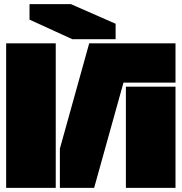

<svg xmlns="http://www.w3.org/2000/svg" viewBox="-20 -910 880 930"><path d="M250 0H9.8V-700.2H250ZM123 -814.9V-890.1H323.2L540 -794.9V-720.2H330.1ZM270 0V-189.9L412.1 -700.2H830.1V-509.8H578.1L436 0ZM589.8 0V-490.2H830.1V0Z"/></svg>

Font: Nastup Basic
Style: Regular
Weight: 400
Designer: Maksym Kobuzan
Foundry: Zakznak
Version: Version 1.020;FEAKit 1.0